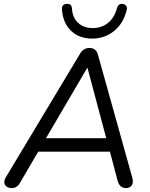

<svg xmlns="http://www.w3.org/2000/svg" viewBox="-20 -958 769 985"><path d="M40 7Q17 7 6.5 -8.5Q-4 -24 9 -47L391 -683Q408 -712 439 -712Q472 -712 482 -679L658 -49Q666 -20 655.5 -6.5Q645 7 627 7Q593 7 583 -32L544 -180H176L82 -19Q67 7 40 7ZM427 -609 216 -249H525L429 -609ZM453 -760Q386 -760 344.5 -800Q303 -840 298 -908Q295 -935 320 -938Q347 -941 349 -915Q352 -867 381 -840.5Q410 -814 456 -814Q501 -814 534 -840.5Q567 -867 580 -916Q587 -941 610 -938Q622 -936 628 -927Q634 -918 629 -903Q612 -836 564 -798Q516 -760 453 -760Z"/></svg>

Font: Nunito
Style: Italic
Weight: 400
Italic angle: -9°
Designer: Vernon Adams
Foundry: Vernon Adams
Version: Version 3.601; ttfautohint (v1.8.2.53-6de2)